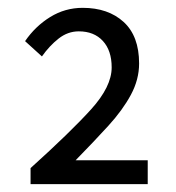

<svg xmlns="http://www.w3.org/2000/svg" viewBox="-20 -911 450 490"><path d="M58 -441V-482Q160 -574 212.5 -632Q265 -690 265 -739Q265 -782 242.5 -806.5Q220 -831 181 -831Q153 -831 129.5 -812.5Q106 -794 87 -767L44 -806Q70 -844 108 -867.5Q146 -891 191 -891Q256 -891 295.5 -855Q335 -819 335 -749Q335 -708 314 -669Q293 -630 256.5 -590Q220 -550 173 -502H357V-441Z"/></svg>

Font: Chiron Sans HK TT
Style: Regular
Weight: 400
Designer: Ryoko NISHIZUKA 西塚涼子 (kana, bopomofo & ideographs); Paul D. Hunt (Latin, Greek & Cyrillic); Sandoll Communications 산돌커뮤니
Foundry: Adobe
Version: Version 2.022;hotconv 1.0.109;makeotfexe 2.5.65596